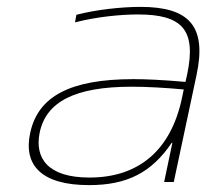

<svg xmlns="http://www.w3.org/2000/svg" viewBox="-20 -529 600 558"><path d="M388 -509C334 -509 259 -501 202 -486L198 -464C260 -480 330 -487 381 -487C510 -487 551 -442 524 -313L519 -291C450 -297 404 -299 368 -299C182 -299 91 -248 68 -144C47 -49 100 9 239 9C350 9 421 -28 479 -114H481L457 0H485L551 -310C582 -454 529 -509 388 -509ZM95 -142C113 -233 197 -277 363 -277C406 -277 461 -274 514 -269L509 -245C477 -92 383 -13 240 -13C118 -13 81 -70 95 -142Z"/></svg>

Font: LT Wave Thin
Style: Italic
Weight: 100
Designer: Daniel Lyons
Version: Version 2.5 (Glyphs App)